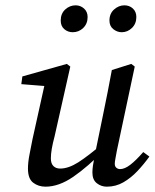

<svg xmlns="http://www.w3.org/2000/svg" viewBox="-20 -690 581 721"><path d="M151 11Q124 11 104.5 -4Q85 -19 85 -57Q85 -81 91 -111Q97 -141 102 -167L151 -388L160 -366L60 -374L64 -403L231 -450L244 -440L185 -178Q178 -152 174.5 -131.5Q171 -111 171 -95Q171 -76 180.5 -66.5Q190 -57 206 -57Q237 -57 274 -80.5Q311 -104 372 -156L374 -129Q309 -63 255 -26Q201 11 151 11ZM381 11Q360 11 343.5 -2Q327 -15 327 -42Q327 -54 329 -68Q331 -82 336 -108L367 -259Q376 -301 384 -343Q392 -385 400 -427L473 -450L486 -440L419 -125Q416 -108 413.5 -95Q411 -82 411 -75Q411 -65 417 -60Q423 -55 431 -55Q448 -55 469 -71Q490 -87 518 -119L541 -102Q520 -73 496 -47.5Q472 -22 443.5 -5.5Q415 11 381 11ZM253 -569Q235 -569 221.5 -580.5Q208 -592 208 -613Q208 -639 225 -654.5Q242 -670 264 -670Q282 -670 295.5 -658Q309 -646 309 -626Q309 -601 292.5 -585Q276 -569 253 -569ZM437 -569Q420 -569 405.5 -580.5Q391 -592 391 -613Q391 -639 408.5 -654.5Q426 -670 447 -670Q466 -670 479 -658Q492 -646 492 -626Q492 -601 475.5 -585Q459 -569 437 -569Z"/></svg>

Font: Lisu Bosa Medium
Style: Italic
Weight: 500
Italic angle: -19°
Designer: David Morse, Annie Olsen, Victor Gaultney, Frank Grießhammer (Latin)
Foundry: SIL International
Version: Version 2.000